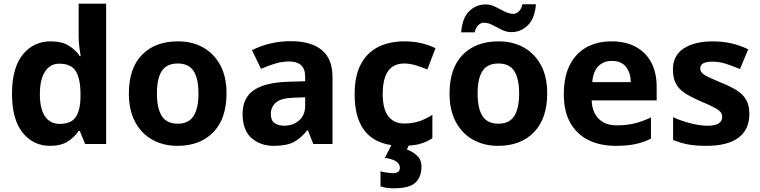

<svg xmlns="http://www.w3.org/2000/svg" viewBox="-20 -780 4117 1040"><path d="M251 10Q160 10 102.5 -61.5Q45 -133 45 -272Q45 -412 103 -484Q161 -556 255 -556Q314 -556 352 -533Q390 -510 412 -476H417Q414 -492 410 -522.5Q406 -553 406 -585V-760H555V0H441L412 -71H406Q384 -37 347 -13.5Q310 10 251 10ZM303 -109Q365 -109 390 -145.5Q415 -182 416 -255V-271Q416 -351 391.5 -393Q367 -435 301 -435Q252 -435 224 -392.5Q196 -350 196 -270Q196 -190 224 -149.5Q252 -109 303 -109Z M1207 -274Q1207 -138 1135.5 -64Q1064 10 941 10Q865 10 805.5 -23Q746 -56 712 -119.5Q678 -183 678 -274Q678 -410 749 -483Q820 -556 944 -556Q1021 -556 1080 -523Q1139 -490 1173 -427.5Q1207 -365 1207 -274ZM830 -274Q830 -193 856.5 -151.5Q883 -110 943 -110Q1002 -110 1028.5 -151.5Q1055 -193 1055 -274Q1055 -355 1028.5 -395.5Q1002 -436 943 -436Q883 -436 856.5 -395.5Q830 -355 830 -274Z M1554 -557Q1664 -557 1722.5 -509.5Q1781 -462 1781 -364V0H1677L1648 -74H1644Q1609 -30 1570 -10Q1531 10 1463 10Q1390 10 1342 -32.5Q1294 -75 1294 -163Q1294 -250 1355 -291.5Q1416 -333 1538 -337L1633 -340V-364Q1633 -407 1610.5 -427Q1588 -447 1548 -447Q1508 -447 1470 -435.5Q1432 -424 1394 -407L1345 -508Q1389 -531 1442.5 -544Q1496 -557 1554 -557ZM1575 -251Q1503 -249 1475 -225Q1447 -201 1447 -162Q1447 -128 1467 -113.5Q1487 -99 1519 -99Q1567 -99 1600 -127.5Q1633 -156 1633 -208V-253Z M2156 10Q2075 10 2018 -19.5Q1961 -49 1931 -111Q1901 -173 1901 -270Q1901 -370 1935 -433Q1969 -496 2029.5 -526Q2090 -556 2169 -556Q2225 -556 2266.5 -545Q2308 -534 2339 -519L2295 -404Q2260 -418 2229.5 -427Q2199 -436 2169 -436Q2053 -436 2053 -271Q2053 -189 2083.5 -150Q2114 -111 2169 -111Q2216 -111 2252 -123.5Q2288 -136 2322 -158V-31Q2288 -9 2250.5 0.5Q2213 10 2156 10ZM2263 122Q2263 178 2230.5 209Q2198 240 2112 240Q2090 240 2072.5 237Q2055 234 2041 230V148Q2055 152 2075.5 155Q2096 158 2111 158Q2125 158 2135.5 151.5Q2146 145 2146 128Q2146 110 2128 96Q2110 82 2065 75L2103 0H2197L2184 30Q2214 40 2238.5 62.5Q2263 85 2263 122Z M2944 -274Q2944 -138 2872.5 -64Q2801 10 2678 10Q2602 10 2542.5 -23Q2483 -56 2449 -119.5Q2415 -183 2415 -274Q2415 -410 2486 -483Q2557 -556 2681 -556Q2758 -556 2817 -523Q2876 -490 2910 -427.5Q2944 -365 2944 -274ZM2567 -274Q2567 -193 2593.5 -151.5Q2620 -110 2680 -110Q2739 -110 2765.5 -151.5Q2792 -193 2792 -274Q2792 -355 2765.5 -395.5Q2739 -436 2680 -436Q2620 -436 2593.5 -395.5Q2567 -355 2567 -274ZM2478 -605Q2484 -683 2521.5 -719.5Q2559 -756 2611 -756Q2638 -756 2663.5 -743Q2689 -730 2713.5 -717.5Q2738 -705 2761 -705Q2776 -705 2790 -718Q2804 -731 2810 -757H2883Q2877 -680 2839 -643Q2801 -606 2750 -606Q2724 -606 2698.5 -618.5Q2673 -631 2648.5 -644Q2624 -657 2600 -657Q2585 -657 2571 -644Q2557 -631 2551 -605Z M3292 -556Q3368 -556 3422.5 -527Q3477 -498 3507 -443Q3537 -388 3537 -308V-236H3185Q3187 -173 3222.5 -137Q3258 -101 3321 -101Q3374 -101 3417 -111.5Q3460 -122 3506 -144V-29Q3466 -9 3421.5 0.5Q3377 10 3314 10Q3232 10 3169 -20.5Q3106 -51 3070 -113Q3034 -175 3034 -269Q3034 -365 3066.5 -428.5Q3099 -492 3157 -524Q3215 -556 3292 -556ZM3293 -450Q3250 -450 3221.5 -422Q3193 -394 3188 -335H3397Q3396 -385 3371 -417.5Q3346 -450 3293 -450Z M4039 -162Q4039 -79 3980.5 -34.5Q3922 10 3806 10Q3749 10 3708 2.5Q3667 -5 3626 -22V-145Q3670 -125 3721 -112Q3772 -99 3811 -99Q3855 -99 3873.5 -112Q3892 -125 3892 -146Q3892 -160 3884.5 -171Q3877 -182 3852 -196Q3827 -210 3774 -232Q3723 -254 3690 -275.5Q3657 -297 3641 -327.5Q3625 -358 3625 -404Q3625 -480 3684 -518Q3743 -556 3841 -556Q3892 -556 3938 -546Q3984 -536 4033 -513L3988 -406Q3948 -423 3912 -434.5Q3876 -446 3839 -446Q3806 -446 3789.5 -437Q3773 -428 3773 -410Q3773 -397 3781.5 -386.5Q3790 -376 3814.5 -364Q3839 -352 3887 -332Q3934 -313 3968 -292.5Q4002 -272 4020.5 -241.5Q4039 -211 4039 -162Z"/></svg>

Font: Noto Sans Kawi
Style: Bold
Weight: 700
Designer: Fadhl Haqq
Version: Version 1.000